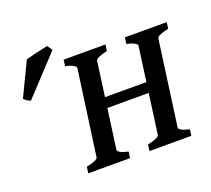

<svg xmlns="http://www.w3.org/2000/svg" viewBox="-121 -869 1126 1025"><g transform="rotate(-20 442.0 -357.0)"><path d="M883.8 -615.2 879.4 -579.6Q814.9 -565.4 812.5 -549.3L746.1 -65.4Q745.1 -59.6 758.8 -51Q772.5 -42.5 804.7 -35.6L799.8 0H562L566.9 -35.6Q631.3 -49.3 633.3 -65.4L699.7 -549.3Q700.2 -555.2 686.8 -564Q673.3 -572.8 641.6 -579.6L646 -615.2ZM681.2 -351.6 673.3 -293H416.5L424.8 -351.6ZM536.1 -615.2 531.2 -579.6Q467.3 -565.4 464.4 -549.3L398.4 -65.4Q397.5 -59.6 410.9 -51Q424.3 -42.5 456.5 -35.6L451.7 0H214.4L219.2 -35.6Q283.7 -49.3 285.2 -65.4L352.1 -549.3Q352.5 -555.2 338.9 -564Q325.2 -572.8 293.9 -579.6L298.3 -615.2ZM260.7 -685.1 59.6 -469.2Q41 -475.1 22.5 -492.7L114.3 -683.6Q125 -687 150.4 -693.4Q175.8 -699.7 201.7 -705.6Q227.5 -711.4 240.2 -713.9Z"/></g></svg>

Font: Gentium Plus
Style: Bold Italic
Weight: 700
Italic angle: -8°
Designer: Victor Gaultney, Annie Olsen, Iska Routamaa, Becca Hirsbrunner
Foundry: SIL International
Version: Version 6.101